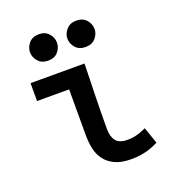

<svg xmlns="http://www.w3.org/2000/svg" viewBox="-130 -802 834 917"><g transform="rotate(-20 287.0 -344.0)"><path d="M360 -700Q393 -700 411 -679Q429 -658 429 -633Q429 -608 411 -587Q393 -566 360 -566Q327 -566 309 -587Q291 -608 291 -633Q291 -658 309.5 -679Q328 -700 360 -700ZM170 -700Q202 -700 220 -679Q238 -658 238 -633Q238 -608 220.5 -587Q203 -566 170 -566Q137 -566 119 -587Q101 -608 101 -633Q101 -658 119 -679Q137 -700 170 -700ZM53 -403V-494H327V-481Q325 -401 323 -322.5Q321 -244 321 -164Q321 -124 338 -102.5Q355 -81 398 -81Q418 -81 438 -85.5Q458 -90 476 -98L492 -105L521 -21L510 -16Q479 -1 447.5 5.5Q416 12 381 12Q332 12 300 -3Q268 -18 249 -43Q230 -68 223 -101Q216 -134 216 -170V-403Z"/></g></svg>

Font: Codetta
Style: Bold
Weight: 700
Designer: Ulrich Proeller
Foundry: PROSA GmbH
Version: Version 2.00;September 29, 2018;FontCreator 11.5.0.2427 64-b